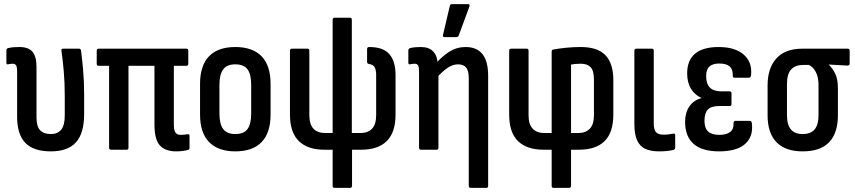

<svg xmlns="http://www.w3.org/2000/svg" viewBox="-20 -726 4148 931"><path d="M227 8Q142 8 102.5 -33.5Q63 -75 63 -159V-379Q63 -401 58 -409Q53 -417 41 -417Q35 -417 29.5 -416Q24 -415 18 -414Q11 -413 11 -422V-481Q11 -491 20 -493Q33 -496 47 -497Q61 -498 74 -498Q118 -498 137.5 -475Q157 -452 157 -401V-156Q157 -113 174.5 -94.5Q192 -76 227 -76Q259 -76 276.5 -97Q294 -118 294 -166V-260Q294 -327 289 -382.5Q284 -438 278 -479Q275 -490 287 -490H363Q371 -490 373 -481Q378 -442 383 -387Q388 -332 388 -267V-173Q388 -80 348.5 -36Q309 8 227 8Z M834 8Q782 8 755.5 -20.5Q729 -49 729 -122V-407H603V-10Q603 0 594 0H519Q509 0 509 -10V-407H458Q449 -407 449 -417V-480Q449 -490 458 -490H884Q893 -490 893 -480V-417Q893 -407 884 -407H823V-122Q823 -94 831 -83Q839 -72 856 -72Q865 -72 873 -73Q881 -74 889 -75Q899 -77 899 -67V-9Q899 -1 892 1Q881 4 865.5 6Q850 8 834 8Z M1121 8Q1038 8 994 -37Q950 -82 950 -171V-319Q950 -408 993.5 -453Q1037 -498 1121 -498Q1205 -498 1248.5 -453Q1292 -408 1292 -319V-171Q1292 -82 1248.5 -37Q1205 8 1121 8ZM1121 -76Q1162 -76 1180 -100Q1198 -124 1198 -176V-314Q1198 -366 1180 -390Q1162 -414 1121 -414Q1081 -414 1062.5 -390Q1044 -366 1044 -314V-176Q1044 -124 1062.5 -100Q1081 -76 1121 -76Z M1602 185Q1593 185 1593 175V0H1553Q1472 0 1429 -42Q1386 -84 1386 -171V-480Q1386 -490 1395 -490H1471Q1480 -490 1480 -480V-168Q1480 -123 1500 -102Q1520 -81 1556 -81H1593V-630Q1593 -640 1602 -640H1676Q1686 -640 1686 -630V-81H1728Q1764 -81 1784 -102Q1804 -123 1804 -168V-363Q1804 -386 1797 -399.5Q1790 -413 1768 -416Q1760 -418 1760 -426V-488Q1760 -498 1770 -498Q1838 -498 1868 -463.5Q1898 -429 1898 -362V-171Q1898 -84 1855.5 -42Q1813 0 1731 0H1687V175Q1687 185 1677 185Z M2262 185Q2253 185 2253 175V-347Q2253 -382 2240.5 -398Q2228 -414 2201 -414Q2176 -414 2151 -397.5Q2126 -381 2095 -346L2088 -412Q2123 -453 2159 -475.5Q2195 -498 2238 -498Q2292 -498 2319.5 -463.5Q2347 -429 2347 -358V175Q2347 185 2338 185ZM2022 0Q2012 0 2012 -10V-379Q2012 -402 2007 -409.5Q2002 -417 1990 -417Q1984 -417 1978.5 -416Q1973 -415 1967 -414Q1960 -413 1960 -422V-481Q1960 -490 1969 -493Q1982 -496 1995.5 -497Q2009 -498 2021 -498Q2060 -498 2081 -476Q2102 -454 2102 -411V-397L2106 -373V-10Q2106 0 2097 0ZM2135 -546Q2126 -546 2128 -556L2161 -697Q2162 -702 2164.5 -704Q2167 -706 2173 -706H2249Q2260 -706 2256 -694L2204 -553Q2201 -546 2192 -546Z M2664 185Q2655 185 2655 175V0H2617Q2535 0 2492 -41.5Q2449 -83 2449 -171V-480Q2449 -490 2459 -490H2534Q2543 -490 2543 -480V-167Q2543 -123 2563 -102Q2583 -81 2619 -81H2655V-475Q2655 -485 2664 -486Q2690 -491 2725 -494.5Q2760 -498 2796 -498Q2878 -498 2916 -458Q2954 -418 2954 -337V-171Q2954 -83 2911.5 -41.5Q2869 0 2787 0H2749V175Q2749 185 2739 185ZM2749 -81H2784Q2820 -81 2840 -102Q2860 -123 2860 -167V-340Q2860 -383 2844 -400Q2828 -417 2797 -417Q2783 -417 2771 -416Q2759 -415 2749 -413Z M3176 8Q3134 8 3107.5 -5Q3081 -18 3068.5 -47.5Q3056 -77 3056 -126V-480Q3056 -490 3066 -490H3141Q3150 -490 3150 -480V-127Q3150 -97 3161 -85Q3172 -73 3198 -73Q3211 -73 3222.5 -74.5Q3234 -76 3245 -78Q3254 -80 3254 -69V-10Q3254 -2 3245 1Q3233 4 3215.5 6Q3198 8 3176 8Z M3467 8Q3385 8 3343.5 -28Q3302 -64 3302 -136Q3302 -179 3322.5 -209.5Q3343 -240 3381 -250V-251Q3350 -265 3331 -295Q3312 -325 3312 -370Q3312 -433 3350 -465.5Q3388 -498 3465 -498Q3544 -498 3586 -461.5Q3628 -425 3622 -363Q3621 -349 3611 -349H3541Q3532 -349 3533 -362Q3534 -390 3518 -404Q3502 -418 3468 -418Q3436 -418 3420 -403.5Q3404 -389 3404 -357Q3404 -320 3422 -301.5Q3440 -283 3478 -283H3518Q3527 -283 3527 -273V-222Q3527 -212 3518 -212H3469Q3429 -212 3412.5 -195Q3396 -178 3396 -140Q3396 -105 3413.5 -88.5Q3431 -72 3468 -72Q3503 -72 3521 -86.5Q3539 -101 3537 -129Q3537 -140 3546 -140H3616Q3625 -140 3626 -126Q3633 -63 3592.5 -27.5Q3552 8 3467 8Z M3872 8Q3788 8 3745 -36.5Q3702 -81 3702 -167V-312Q3702 -395 3744.5 -442.5Q3787 -490 3871 -490H4090Q4100 -490 4100 -480V-418Q4100 -414 4097.5 -411Q4095 -408 4090 -408L3999 -413V-412Q4018 -394 4030.5 -367.5Q4043 -341 4043 -298V-167Q4043 -81 4000.5 -36.5Q3958 8 3872 8ZM3872 -76Q3911 -76 3930 -98.5Q3949 -121 3949 -168V-311Q3949 -341 3942.5 -360.5Q3936 -380 3925.5 -392.5Q3915 -405 3902 -411H3873Q3837 -411 3816.5 -389.5Q3796 -368 3796 -318V-168Q3796 -121 3815 -98.5Q3834 -76 3872 -76Z"/></svg>

Font: Sofia Sans Condensed SemiBold
Style: Regular
Weight: 600
Designer: Botio Nikoltchev, Ani Petrova
Foundry: lettersoup
Version: Version 4.101